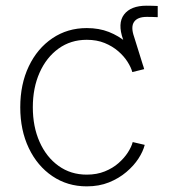

<svg xmlns="http://www.w3.org/2000/svg" viewBox="-20 -642 590 671"><path d="M446.3 -394.5 410.2 -503.9Q390.1 -560.5 413.6 -591.3Q437 -622.1 492.2 -622.1Q502 -622.1 512.2 -621.8Q522.5 -621.6 531.2 -621.1V-582Q522 -582.5 511 -582.8Q500 -583 493.2 -583Q460.4 -583 448.5 -565.4Q436.5 -547.9 448.7 -513.2L483.9 -400.4ZM283.2 9.3Q215.8 9.3 163.1 -26.4Q110.4 -62 80.6 -124.5Q50.8 -187 50.8 -267.1Q50.8 -347.7 80.6 -410.2Q110.4 -472.7 163.1 -508.3Q215.8 -543.9 283.2 -543.9Q326.2 -543.9 360.6 -530.3Q395 -516.6 420.7 -494.6Q446.3 -472.7 462.4 -447.8Q478.5 -422.9 483.9 -400.4L442.4 -390.1Q438 -406.7 425.5 -426.3Q413.1 -445.8 393.1 -463.1Q373 -480.5 345.7 -491.7Q318.4 -502.9 283.2 -502.9Q227.1 -502.9 184.6 -472.2Q142.1 -441.4 118.4 -388.2Q94.7 -335 94.7 -267.1Q94.7 -199.2 118.4 -146Q142.1 -92.8 184.6 -62.3Q227.1 -31.7 283.2 -31.7Q318.4 -31.7 346.2 -43Q374 -54.2 394 -71.8Q414.1 -89.4 426.8 -109.1Q439.5 -128.9 443.8 -145.5L485.8 -135.7Q480 -112.8 463.9 -87.9Q447.8 -63 421.6 -40.8Q395.5 -18.6 360.8 -4.6Q326.2 9.3 283.2 9.3Z"/></svg>

Font: Inter 20pt ExtraLight
Style: Regular
Weight: 250
Version: Version 4.001;git-66647c0bb